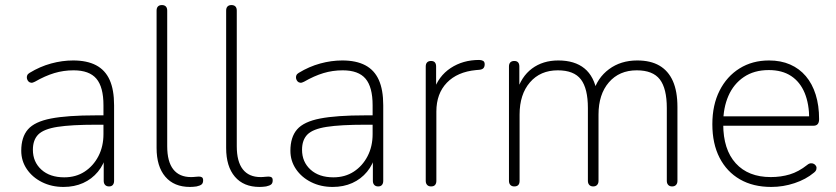

<svg xmlns="http://www.w3.org/2000/svg" viewBox="-20 -731 3306 759"><path d="M231 8Q184 8 146 -11Q108 -30 86 -62.5Q64 -95 64 -135Q64 -189 90.5 -219.5Q117 -250 181.5 -262.5Q246 -275 359 -275H400V-238H361Q262 -238 207.5 -229.5Q153 -221 131.5 -199.5Q110 -178 110 -139Q110 -91 143.5 -60.5Q177 -30 234 -30Q280 -30 314.5 -52.5Q349 -75 369 -113.5Q389 -152 389 -201V-315Q389 -387 361 -420Q333 -453 271 -453Q231 -453 194.5 -442Q158 -431 118 -408Q109 -403 102.5 -404Q96 -405 92 -409.5Q88 -414 86.5 -420.5Q85 -427 87.5 -433Q90 -439 97 -443Q138 -468 182 -480Q226 -492 269 -492Q324 -492 360 -473Q396 -454 413.5 -415Q431 -376 431 -315V-16Q431 -6 426 0Q421 6 411 6Q401 6 395.5 0Q390 -6 390 -16V-121H401Q391 -81 367 -52Q343 -23 308.5 -7.5Q274 8 231 8Z M731 8Q668 8 633.5 -32.5Q599 -73 599 -146V-689Q599 -700 604.5 -705.5Q610 -711 620 -711Q630 -711 635.5 -705.5Q641 -700 641 -689V-153Q641 -92 665 -61.5Q689 -31 735 -31Q745 -31 752 -32Q759 -33 766 -33Q774 -33 778.5 -30Q783 -27 783 -18Q783 -7 777 -2Q771 3 757 6Q750 7 743.5 7.5Q737 8 731 8Z M1006 8Q943 8 908.5 -32.5Q874 -73 874 -146V-689Q874 -700 879.5 -705.5Q885 -711 895 -711Q905 -711 910.5 -705.5Q916 -700 916 -689V-153Q916 -92 940 -61.5Q964 -31 1010 -31Q1020 -31 1027 -32Q1034 -33 1041 -33Q1049 -33 1053.5 -30Q1058 -27 1058 -18Q1058 -7 1052 -2Q1046 3 1032 6Q1025 7 1018.5 7.5Q1012 8 1006 8Z M1295 8Q1248 8 1210 -11Q1172 -30 1150 -62.5Q1128 -95 1128 -135Q1128 -189 1154.5 -219.5Q1181 -250 1245.5 -262.5Q1310 -275 1423 -275H1464V-238H1425Q1326 -238 1271.5 -229.5Q1217 -221 1195.5 -199.5Q1174 -178 1174 -139Q1174 -91 1207.5 -60.5Q1241 -30 1298 -30Q1344 -30 1378.5 -52.5Q1413 -75 1433 -113.5Q1453 -152 1453 -201V-315Q1453 -387 1425 -420Q1397 -453 1335 -453Q1295 -453 1258.5 -442Q1222 -431 1182 -408Q1173 -403 1166.5 -404Q1160 -405 1156 -409.5Q1152 -414 1150.5 -420.5Q1149 -427 1151.5 -433Q1154 -439 1161 -443Q1202 -468 1246 -480Q1290 -492 1333 -492Q1388 -492 1424 -473Q1460 -454 1477.5 -415Q1495 -376 1495 -315V-16Q1495 -6 1490 0Q1485 6 1475 6Q1465 6 1459.5 0Q1454 -6 1454 -16V-121H1465Q1455 -81 1431 -52Q1407 -23 1372.5 -7.5Q1338 8 1295 8Z M1684 6Q1674 6 1668.5 0Q1663 -6 1663 -16V-468Q1663 -479 1668.5 -484.5Q1674 -490 1684 -490Q1694 -490 1699 -484.5Q1704 -479 1704 -468V-371H1694Q1713 -430 1761.5 -462Q1810 -494 1874 -494Q1883 -494 1889.5 -490.5Q1896 -487 1896 -477Q1896 -467 1891 -461.5Q1886 -456 1874 -455L1862 -454Q1788 -447 1746.5 -404Q1705 -361 1705 -290V-16Q1705 -6 1700 0Q1695 6 1684 6Z M2013 6Q2003 6 1997.5 0Q1992 -6 1992 -16V-468Q1992 -479 1997.5 -484.5Q2003 -490 2013 -490Q2023 -490 2028 -484.5Q2033 -479 2033 -468V-366H2022Q2040 -428 2083 -460Q2126 -492 2187 -492Q2252 -492 2290.5 -460.5Q2329 -429 2340 -365H2325Q2341 -423 2387.5 -457.5Q2434 -492 2499 -492Q2552 -492 2587 -471.5Q2622 -451 2640 -410.5Q2658 -370 2658 -308V-16Q2658 -6 2652.5 0Q2647 6 2637 6Q2627 6 2621.5 0Q2616 -6 2616 -16V-304Q2616 -381 2588.5 -417Q2561 -453 2497 -453Q2428 -453 2387 -405.5Q2346 -358 2346 -278V-16Q2346 -6 2340.5 0Q2335 6 2325 6Q2315 6 2309.5 0Q2304 -6 2304 -16V-304Q2304 -381 2276.5 -417Q2249 -453 2185 -453Q2116 -453 2075 -405.5Q2034 -358 2034 -278V-16Q2034 6 2013 6Z M3029 8Q2957 8 2905 -22Q2853 -52 2824.5 -107.5Q2796 -163 2796 -240Q2796 -316 2824.5 -372.5Q2853 -429 2903.5 -460.5Q2954 -492 3020 -492Q3067 -492 3103.5 -476Q3140 -460 3165.5 -430Q3191 -400 3204.5 -357Q3218 -314 3218 -260Q3218 -247 3212.5 -240.5Q3207 -234 3196 -234H2823V-271H3196L3179 -259Q3179 -320 3161 -363.5Q3143 -407 3107.5 -430.5Q3072 -454 3019 -454Q2961 -454 2920.5 -426.5Q2880 -399 2859.5 -352Q2839 -305 2839 -245V-240Q2839 -140 2888.5 -85.5Q2938 -31 3027 -31Q3067 -31 3102 -41.5Q3137 -52 3171 -79Q3178 -85 3185.5 -85.5Q3193 -86 3198.5 -82.5Q3204 -79 3206.5 -73.5Q3209 -68 3207 -61Q3205 -54 3197 -48Q3166 -22 3121 -7Q3076 8 3029 8Z"/></svg>

Font: Nunito ExtraLight ExtraLight
Style: Regular
Weight: 250
Version: Version 3.602